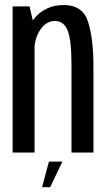

<svg xmlns="http://www.w3.org/2000/svg" viewBox="-20 -622 436 783"><path d="M31.5 0H121V-506.5L100.5 -596H31.5ZM271.5 0H361V-354.5Q361 -462.5 339.5 -532Q318 -601.5 239.5 -601.5Q167.5 -601.5 122 -549.5Q76.5 -497.5 76.5 -431.5L119.5 -410.5Q119.5 -463.5 143.8 -500Q168 -536.5 204 -536.5Q240.5 -536.5 256 -497.2Q271.5 -458 271.5 -358.5ZM151.5 141.5H184.5L234.5 37H179.5Z"/></svg>

Font: Anybody Condensed
Style: Regular
Weight: 400
Width: 3
Designer: Tyler Finck
Foundry: Etcetera Type Company
Version: Version 1.113;gftools[0.9.25]